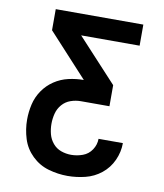

<svg xmlns="http://www.w3.org/2000/svg" viewBox="-83 -803 741 870"><g transform="rotate(10 288.0 -367.5)"><path d="M286 0Q327 0 367.5 -10Q408 -20 440.5 -46Q473 -72 490.5 -110.5Q508 -149 508 -190H396Q396 -163 380.5 -139.5Q365 -116 339 -106.5Q313 -97 286 -97Q262 -97 239.5 -105Q217 -113 201.5 -131.5Q186 -150 180 -173Q174 -196 174 -220Q174 -244 180 -267.5Q186 -291 202 -309.5Q218 -328 241 -336Q264 -344 288 -344H419V-441L237 -638H506V-735H103V-638L284 -441Q249 -441 214 -433Q179 -425 149 -405Q119 -385 98.5 -355Q78 -325 70 -290Q62 -255 62 -220Q62 -175 75.5 -132Q89 -89 122 -57Q155 -25 198.5 -12.5Q242 0 286 0Z"/></g></svg>

Font: Iosevka Sparkle Semibold
Style: Regular
Weight: 600
Designer: Belleve Invis
Foundry: Belleve Invis
Version: Version 4.5.0; ttfautohint (v1.8.3)